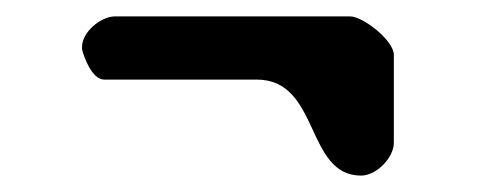

<svg xmlns="http://www.w3.org/2000/svg" viewBox="-20 -407 591 234"><path d="M80 -350V-347C82 -338 92 -310 107 -310H293C370 -310 352 -193 420 -193C439 -193 460 -215 460 -233V-340C460 -358 422 -387 407 -387H120C103 -387 80 -368 80 -350Z"/></svg>

Font: Asimov Print
Style: Regular
Weight: 500
Designer: Google
Version: Version 2.000980: 2014